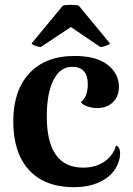

<svg xmlns="http://www.w3.org/2000/svg" viewBox="-20 -762 552 796"><path d="M35 -259Q35 -386 101.5 -458Q168 -530 290 -530Q379 -530 426 -493.5Q473 -457 473 -402Q473 -362 448 -338Q423 -314 383 -314Q363 -314 344.5 -320Q326 -326 315 -338Q344 -361 344 -413Q344 -485 279 -485Q230 -485 202 -431Q174 -377 174 -279Q174 -67 325 -67Q377 -67 413.5 -92.5Q450 -118 461 -159Q478 -152 478 -126Q478 -113 474 -98Q459 -45 409 -15.5Q359 14 286 14Q166 14 100.5 -57Q35 -128 35 -259ZM111 -582 240 -738Q248 -742 275 -742Q299 -742 307 -738L436 -582Q435 -578 420 -572.5Q405 -567 396 -567L274 -650L149 -567Q140 -567 126 -572.5Q112 -578 111 -582Z"/></svg>

Font: Arima Madurai Black
Style: Regular
Weight: 900
Designer: Joana Correia and Natanael Gama
Foundry: NDISCOVER
Version: Version 1.019